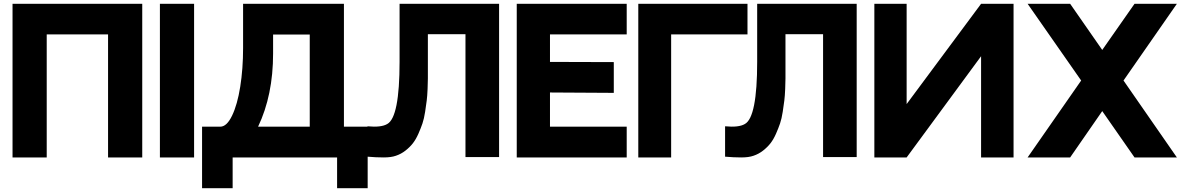

<svg xmlns="http://www.w3.org/2000/svg" viewBox="-20 -829 6217 1011"><path d="M46 -809H729V0H549V-648H226V0H46Z M1002 0H822V-809H1002Z M1611 -162V-647H1418V-547Q1418 -328 1339 -162ZM1791 -162H1916V162H1755V0H1205V162H1044V-162H1047H1050H1054H1057H1061H1064H1068H1072H1075H1079H1083H1088H1092H1097H1102H1107H1113H1120H1128H1140Q1174 -162 1202 -220Q1230 -278 1245 -372.5Q1260 -467 1260 -576V-809H1791Z M2084 -809H2608V-2H2431V-649H2233V-465Q2233 -434 2233 -415.5Q2233 -397 2231.5 -360.5Q2230 -324 2227 -300Q2224 -276 2218.5 -240Q2213 -204 2204.5 -179Q2196 -154 2183 -124.5Q2170 -95 2154 -74.5Q2138 -54 2115 -36Q2092 -18 2065 -9Q2040 0 2000 0Q1960 0 1915 -4V-164Q1987 -157 2019 -176Q2084 -211 2084 -504Z M2701 -809H3280V-648H2876V-503L3212 -502V-340L2876 -342V-162H3280V0H2701Z M3514 0H3341V-809H3916V-648H3514Z M3967 -809H4491V-2H4314V-649H4116V-465Q4116 -434 4116 -415.5Q4116 -397 4114.5 -360.5Q4113 -324 4110 -300Q4107 -276 4101.5 -240Q4096 -204 4087.5 -179Q4079 -154 4066 -124.5Q4053 -95 4037 -74.5Q4021 -54 3998 -36Q3975 -18 3948 -9Q3923 0 3883 0Q3843 0 3798 -4V-164Q3870 -157 3902 -176Q3967 -211 3967 -504Z M4584 -809H4754V-281L5146 -809H5317V0H5146V-533L4754 0H4584Z M6177 -809 5896 -405 6177 0H5954L5784 -244L5615 0H5391L5673 -405L5391 -809H5615L5784 -566L5954 -809Z"/></svg>

Font: Neutral Face
Style: Bold
Weight: 700
Designer: Vadym Aksieiev
Version: Version 1.039;Fontself Maker 3.5.7